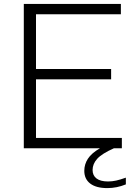

<svg xmlns="http://www.w3.org/2000/svg" viewBox="-20 -760 697 984"><path d="M625 150.5V185Q578.5 204 530 204Q473 204 442.5 180.8Q412 157.5 412 115.5Q412 82 430.5 53.5Q449 25 492 0H102V-740H599.5V-687H164.5V-406.5H549.5V-353.5H164.5V-53H604.5V0H563.5Q502 27.5 478.2 53.8Q454.5 80 454.5 111.5Q454.5 139.5 474.8 154.8Q495 170 533.5 170Q554.5 170 575 165.5Q595.5 161 625 150.5Z"/></svg>

Font: Encode Sans Expanded Light
Style: Regular
Weight: 300
Width: 7
Designer: Multiple Designers
Foundry: Impallari Type
Version: Version 2.000